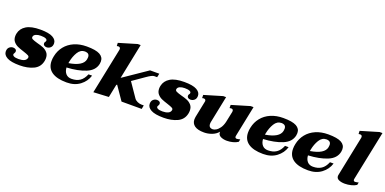

<svg xmlns="http://www.w3.org/2000/svg" viewBox="-11 -1508 4623 2308"><g transform="rotate(20 2300.5 -353.5)"><path d="M10 -92Q10 -128 31 -146.5Q52 -165 79 -165Q97 -165 110 -156.5Q123 -148 123 -133Q123 -119 116.5 -110Q110 -101 108 -94Q105 -77 124.5 -67Q144 -57 185 -57Q227 -57 255 -69.5Q283 -82 289 -110Q293 -128 275 -138Q257 -148 211 -163Q163 -178 131.5 -192Q100 -206 77 -233Q54 -260 54 -303Q54 -321 58 -338Q72 -404 134 -442Q196 -480 313 -480Q422 -480 472.5 -452Q523 -424 523 -378Q523 -342 501.5 -323.5Q480 -305 453 -305Q435 -305 422 -314Q409 -323 409 -339Q409 -352 416 -360Q423 -368 424 -376Q427 -393 406 -402.5Q385 -412 343 -412Q306 -412 280.5 -400.5Q255 -389 251 -367Q247 -348 266.5 -338Q286 -328 332 -315Q380 -303 412.5 -289.5Q445 -276 468.5 -249Q492 -222 492 -178Q492 -159 488 -140Q471 -59 397 -24.5Q323 10 222 10Q113 10 61.5 -18Q10 -46 10 -92Z M762 -159Q765 -110 791 -80.5Q817 -51 864 -51Q927 -51 970 -79.5Q1013 -108 1039 -172H1085Q1061 -93 992.5 -41.5Q924 10 823 10Q697 10 631.5 -36.5Q566 -83 566 -173Q566 -204 573 -235Q588 -308 632.5 -363.5Q677 -419 747 -449.5Q817 -480 906 -480Q1022 -480 1074 -451.5Q1126 -423 1126 -367Q1126 -353 1123 -336Q1105 -248 1005.5 -207Q906 -166 762 -159ZM964 -363Q964 -389 950 -402Q936 -415 906 -416Q850 -416 816.5 -361Q783 -306 769 -234L766 -216Q943 -245 961 -335Q964 -350 964 -363Z M1694 -374 1546 -271 1668 -93Q1682 -72 1709 -60Q1736 -48 1761 -48H1791L1782 0H1524L1405 -173L1396 -167L1362 0L1167 10L1287 -574Q1288 -578 1288 -585Q1288 -611 1260 -611Q1256 -611 1242 -608L1240 -648L1471 -717H1508L1416 -264L1718 -470H1836L1826 -422H1788Q1762 -422 1694 -374Z M1851 -92Q1851 -128 1872 -146.5Q1893 -165 1920 -165Q1938 -165 1951 -156.5Q1964 -148 1964 -133Q1964 -119 1957.5 -110Q1951 -101 1949 -94Q1946 -77 1965.5 -67Q1985 -57 2026 -57Q2068 -57 2096 -69.5Q2124 -82 2130 -110Q2134 -128 2116 -138Q2098 -148 2052 -163Q2004 -178 1972.5 -192Q1941 -206 1918 -233Q1895 -260 1895 -303Q1895 -321 1899 -338Q1913 -404 1975 -442Q2037 -480 2154 -480Q2263 -480 2313.5 -452Q2364 -424 2364 -378Q2364 -342 2342.5 -323.5Q2321 -305 2294 -305Q2276 -305 2263 -314Q2250 -323 2250 -339Q2250 -352 2257 -360Q2264 -368 2265 -376Q2268 -393 2247 -402.5Q2226 -412 2184 -412Q2147 -412 2121.5 -400.5Q2096 -389 2092 -367Q2088 -348 2107.5 -338Q2127 -328 2173 -315Q2221 -303 2253.5 -289.5Q2286 -276 2309.5 -249Q2333 -222 2333 -178Q2333 -159 2329 -140Q2312 -59 2238 -24.5Q2164 10 2063 10Q1954 10 1902.5 -18Q1851 -46 1851 -92Z M2979 -53Q2988 -53 3001.5 -56.5Q3015 -60 3021 -61L3014 -28Q2988 -10 2950 0Q2912 10 2873 10Q2829 10 2795 -6Q2761 -22 2761 -59V-65Q2730 -27 2680.5 -8.5Q2631 10 2582 10Q2500 10 2460 -19Q2420 -48 2420 -100Q2420 -115 2423 -131L2465 -337L2467 -349Q2467 -374 2439 -374Q2434 -374 2420 -371L2419 -411L2650 -480H2687L2619 -146Q2615 -130 2615 -114Q2615 -62 2668 -62Q2685 -62 2708.5 -75.5Q2732 -89 2754 -119.5Q2776 -150 2788 -198L2817 -337Q2818 -342 2818 -349Q2818 -374 2791 -374Q2786 -374 2771 -371L2770 -411L3001 -480H3038L2958 -89Q2956 -79 2956 -75Q2956 -53 2979 -53Z M3276 -159Q3279 -110 3305 -80.5Q3331 -51 3378 -51Q3441 -51 3484 -79.5Q3527 -108 3553 -172H3599Q3575 -93 3506.5 -41.5Q3438 10 3337 10Q3211 10 3145.5 -36.5Q3080 -83 3080 -173Q3080 -204 3087 -235Q3102 -308 3146.5 -363.5Q3191 -419 3261 -449.5Q3331 -480 3420 -480Q3536 -480 3588 -451.5Q3640 -423 3640 -367Q3640 -353 3637 -336Q3619 -248 3519.5 -207Q3420 -166 3276 -159ZM3478 -363Q3478 -389 3464 -402Q3450 -415 3420 -416Q3364 -416 3330.5 -361Q3297 -306 3283 -234L3280 -216Q3457 -245 3475 -335Q3478 -350 3478 -363Z M3851 -159Q3854 -110 3880 -80.5Q3906 -51 3953 -51Q4016 -51 4059 -79.5Q4102 -108 4128 -172H4174Q4150 -93 4081.5 -41.5Q4013 10 3912 10Q3786 10 3720.5 -36.5Q3655 -83 3655 -173Q3655 -204 3662 -235Q3677 -308 3721.5 -363.5Q3766 -419 3836 -449.5Q3906 -480 3995 -480Q4111 -480 4163 -451.5Q4215 -423 4215 -367Q4215 -353 4212 -336Q4194 -248 4094.5 -207Q3995 -166 3851 -159ZM4053 -363Q4053 -389 4039 -402Q4025 -415 3995 -416Q3939 -416 3905.5 -361Q3872 -306 3858 -234L3855 -216Q4032 -245 4050 -335Q4053 -350 4053 -363Z M4274 -51Q4274 -55 4276 -65L4380 -574Q4381 -578 4381 -585Q4381 -611 4353 -611Q4349 -611 4335 -608L4333 -648L4564 -717H4601L4472 -89Q4470 -79 4470 -75Q4470 -53 4493 -53Q4502 -53 4515.5 -56.5Q4529 -60 4536 -61L4529 -28Q4503 -10 4462.5 0Q4422 10 4382 10Q4338 10 4306 -4Q4274 -18 4274 -51Z"/></g></svg>

Font: Taviraj Black
Style: Italic
Weight: 900
Italic angle: -12°
Designer: Katatrad Team
Foundry: CadsonDemak
Version: Version 1.001